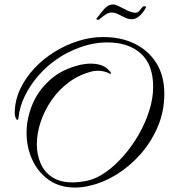

<svg xmlns="http://www.w3.org/2000/svg" viewBox="-20 -768 756 860"><path d="M316 72Q246 72 197.5 37Q149 2 124 -53.5Q99 -109 99 -173Q99 -237 125 -300Q151 -363 205 -411Q259 -459 341 -478Q352 -480 363 -481.5Q374 -483 387 -483Q409 -483 430 -477Q451 -471 466 -455Q477 -445 477 -441Q477 -437 475 -437Q472 -437 467.5 -440Q463 -443 458 -444Q440 -451 418 -451Q412 -451 406.5 -450.5Q401 -450 396 -449Q337 -435 290.5 -401Q244 -367 211.5 -320Q179 -273 162 -221.5Q145 -170 145 -122Q145 -75 162 -36Q179 3 214.5 26Q250 49 305 49Q320 49 337 47Q354 45 373 41Q413 32 454.5 2.5Q496 -27 534 -70.5Q572 -114 601.5 -165.5Q631 -217 648.5 -272Q666 -327 666 -379Q666 -479 610.5 -528.5Q555 -578 461 -578Q399 -578 337.5 -555.5Q276 -533 232 -501Q187 -470 150.5 -427.5Q114 -385 91 -337.5Q68 -290 63 -242Q63 -231 58 -231Q54 -231 50 -240.5Q46 -250 46 -260Q46 -316 69.5 -367Q93 -418 133 -461Q173 -504 224 -535.5Q275 -567 330.5 -584.5Q386 -602 439 -602Q519 -603 581.5 -573Q644 -543 680 -486Q716 -429 716 -348Q716 -269 686.5 -200Q657 -131 608.5 -76.5Q560 -22 501.5 14Q443 50 385 63Q366 68 349.5 70Q333 72 316 72ZM420 -679Q412 -679 412 -683V-684Q429 -707 446.5 -727.5Q464 -748 487 -748Q497 -748 514.5 -739Q532 -730 551.5 -720.5Q571 -711 587 -711Q597 -711 603.5 -718.5Q610 -726 615 -733Q620 -740 625 -740Q634 -740 634 -737V-735Q624 -715 607 -698.5Q590 -682 570 -682Q555 -682 539.5 -689.5Q524 -697 509 -704.5Q494 -712 478 -712Q468 -712 455 -704Q442 -696 432.5 -687.5Q423 -679 420 -679Z"/></svg>

Font: Allura
Style: Regular
Weight: 400
Designer: Robert E. Leuschke
Foundry: Robert E. Leuschke
Version: Version 1.110